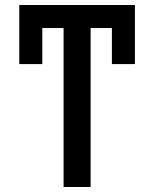

<svg xmlns="http://www.w3.org/2000/svg" viewBox="-20 -747 616 767"><path d="M427 -491V-635H342V0H234V-635H149V-491H57V-727H519V-491Z"/></svg>

Font: Sinter Medium
Style: Regular
Weight: 500
Foundry: Adobe & rsms
Version: Version 1.000